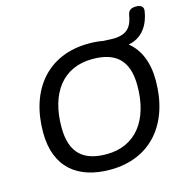

<svg xmlns="http://www.w3.org/2000/svg" viewBox="-117 -917 1007 1036"><g transform="rotate(-15 386.5 -398.5)"><path d="M373 9C601 9 734 -153 734 -393C734 -497 701 -571 643 -618C717 -631 761 -690 773 -772C776 -794 761 -806 734 -806C707 -806 691 -796 687 -773C677 -713 654 -670 570 -670L516 -672C491 -677 464 -679 436 -679C207 -679 74 -518 74 -279C74 -83 192 9 373 9ZM375 -77C252 -77 177 -131 177 -280C177 -471 268 -593 433 -593C556 -593 631 -540 631 -392C631 -201 540 -77 375 -77Z"/></g></svg>

Font: SN Pro Medium
Style: Italic
Weight: 400
Italic angle: -9°
Designer: Tobias Whetton
Foundry: Supernotes
Version: Version 1.001;Glyphs 3.2 (3249)